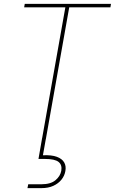

<svg xmlns="http://www.w3.org/2000/svg" viewBox="-20 -720 594 993"><path d="M197 0 318 -682H105L108 -700H554L551 -682H338L217 0ZM122 253 126 233H194Q242 233 267 212Q292 191 297 163Q302 133 283 117.5Q264 102 212 102H179L198 -7H218L202 83Q247 81 274 91Q301 101 312 120Q323 139 318 165Q314 189 298 209Q282 229 256 241Q230 253 194 253Z"/></svg>

Font: DM Sans 18pt Thin
Style: Italic
Weight: 250
Italic angle: -10°
Designer: Colophon Foundry, Jonny Pinhorn
Foundry: Colophon Foundry
Version: Version 4.004;gftools[0.9.30]